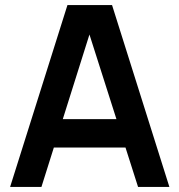

<svg xmlns="http://www.w3.org/2000/svg" viewBox="-20 -740 710 760"><path d="M20 0 247 -720H423.5L650.5 0H526.5L320.5 -646H347.5L144 0ZM146.5 -156V-268.5H524.5V-156Z"/></svg>

Font: Manrope ExtraLight
Style: Bold
Weight: 700
Version: Version 4.504